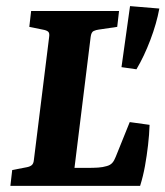

<svg xmlns="http://www.w3.org/2000/svg" viewBox="-20 -609 542 629"><path d="M405 -209 470 -200Q469 -168 465 -133.5Q461 -99 455 -65.5Q449 -32 439 0H14L20 -52L67 -61Q78 -63 84 -68Q90 -73 91 -85L141 -488Q143 -501 137.5 -505.5Q132 -510 120 -512L76 -521L82 -573H370L364 -521L303 -512Q295 -511 287 -507.5Q279 -504 277 -488L224 -59H266Q286 -59 301.5 -60Q317 -61 330 -65Q341 -68 347.5 -75Q354 -82 359 -95ZM378 -389 406 -589 502 -581Q493 -532 472.5 -478Q452 -424 427 -382Z"/></svg>

Font: Yrsa
Style: Bold Italic
Weight: 700
Italic angle: -7.10001°
Version: Version 2.004